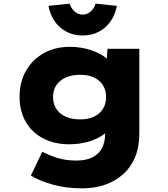

<svg xmlns="http://www.w3.org/2000/svg" viewBox="-20 -800 920 1050"><path d="M430 230Q341 230 268 209.5Q195 189 149 160L211 30Q234 41 261.5 52.5Q289 64 323 71Q357 78 400 78Q449 78 484 61Q519 44 537 11.5Q555 -21 555 -71V-133L594 -128Q586 -96 552.5 -69Q519 -42 468 -26.5Q417 -11 358 -11Q278 -11 216.5 -43Q155 -75 121 -133.5Q87 -192 87 -270Q87 -352 122.5 -413.5Q158 -475 220 -509.5Q282 -544 364 -544Q390 -544 420.5 -539.5Q451 -535 481.5 -524.5Q512 -514 537 -499Q562 -484 578.5 -465Q595 -446 597 -423L559 -414L568 -533H742V-71Q742 4 718.5 60Q695 116 652 154Q609 192 552 211Q495 230 430 230ZM419 -147Q462 -147 494 -162Q526 -177 543 -204.5Q560 -232 560 -269Q560 -307 543 -334Q526 -361 494.5 -376Q463 -391 419 -391Q373 -391 339.5 -376Q306 -361 288 -334Q270 -307 270 -269Q270 -232 288 -204.5Q306 -177 339.5 -162Q373 -147 419 -147ZM432 -606Q361 -606 310.5 -649Q260 -692 245 -768L361 -780Q370 -752 389.5 -736Q409 -720 432 -720Q455 -720 474.5 -736Q494 -752 503 -780L619 -768Q604 -692 553.5 -649Q503 -606 432 -606Z"/></svg>

Font: Lexend Giga ExtraBold
Style: Regular
Weight: 800
Designer: Bonnie Shaver-Troup, Thomas Jockin
Foundry: Lexend
Version: Version 1.007